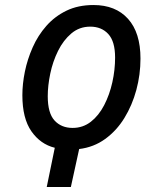

<svg xmlns="http://www.w3.org/2000/svg" viewBox="-20 -744 589 764"><path d="M198 -156Q141 -170 105 -221.5Q69 -273 69 -365Q69 -410 79 -459Q89 -508 110 -555.5Q131 -603 164.5 -641Q198 -679 244.5 -701.5Q291 -724 352 -724Q440 -724 489.5 -669Q539 -614 539 -511Q539 -447 522.5 -386Q506 -325 475 -274.5Q444 -224 398.5 -191Q353 -158 295 -151L262 0H166ZM269 -235Q310 -235 341.5 -259.5Q373 -284 394.5 -325.5Q416 -367 427 -416.5Q438 -466 438 -515Q438 -579 411 -608.5Q384 -638 339 -638Q296 -638 264 -611Q232 -584 211 -541.5Q190 -499 180 -451Q170 -403 170 -361Q170 -294 197 -264.5Q224 -235 269 -235Z"/></svg>

Font: Noto Sans Condensed Medium
Style: Italic
Weight: 500
Width: 3
Italic angle: -12°
Designer: Monotype Design Team
Foundry: Monotype Imaging Inc.
Version: Version 2.013; ttfautohint (v1.8.4.7-5d5b)